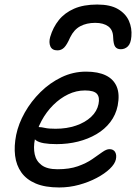

<svg xmlns="http://www.w3.org/2000/svg" viewBox="-20 -817 604 847"><path d="M241 10Q178.8 10 137.6 -7.5Q96.4 -25 74.1 -56.5Q51.8 -88 46.6 -130.2Q41.4 -172.4 51.4 -222Q61.6 -271.4 89.4 -320.7Q117.2 -370 158.7 -410.9Q200.2 -451.8 251.4 -476.4Q302.6 -501 359.6 -501Q413.2 -501 447.4 -484.1Q481.6 -467.2 495.2 -434.1Q508.8 -401 499.2 -351Q491 -310.4 466.6 -278.5Q442.2 -246.6 405.5 -225.1Q368.8 -203.6 324.2 -192.4Q279.6 -181.2 230 -181.2Q162.4 -181.2 139.8 -197.2Q117.2 -213.2 120.6 -232.8Q122.8 -244.6 130.1 -250.5Q137.4 -256.4 151.8 -256.4Q162.6 -256.4 178.3 -252.7Q194 -249 225.2 -249Q274.6 -249 315.2 -262.9Q355.8 -276.8 382 -301.4Q408.2 -326 414.6 -358Q420.8 -388 407.6 -403Q394.4 -418 355 -418Q316.4 -418 280.5 -400.7Q244.6 -383.4 214.4 -353.2Q184.2 -323 163.3 -284.1Q142.4 -245.2 133.8 -202.2Q126.8 -166.4 133.1 -136.5Q139.4 -106.6 163.6 -88.5Q187.8 -70.4 234 -70.4Q286.2 -70.4 323.5 -83.6Q360.8 -96.8 386.7 -114.7Q412.6 -132.6 431 -145.8Q449.4 -159 462.8 -159Q480.4 -159 487.9 -146.3Q495.4 -133.6 491.2 -113.8Q486.8 -93.8 464.5 -72.4Q442.2 -51 406.8 -32.2Q371.4 -13.4 328.7 -1.7Q286 10 241 10ZM408.8 -797Q466.6 -797 500.6 -776.9Q534.6 -756.8 548.7 -725Q562.8 -693.2 559.6 -656.4Q557.2 -625.2 544.1 -612.5Q531 -599.8 512.8 -599.8Q496.4 -599.8 488.3 -610.7Q480.2 -621.6 479.2 -652.8Q478.4 -685.6 457.2 -700.9Q436 -716.2 400 -716.2Q362 -716.2 334.1 -701.3Q306.2 -686.4 289.6 -652.2Q275.2 -619.2 262.8 -607Q250.4 -594.8 233.4 -594.8Q210 -594.8 202.3 -612.2Q194.6 -629.6 201.4 -654Q213.8 -696.4 239.6 -728.5Q265.4 -760.6 307.1 -778.8Q348.8 -797 408.8 -797Z"/></svg>

Font: Shantell Sans Light
Style: Italic
Weight: 300
Italic angle: -11°
Designer: Stephen Nixon, Anya Danilova, Shantell Martin
Foundry: Arrow Type
Version: Version 1.008;[ac192a2d6]